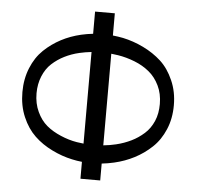

<svg xmlns="http://www.w3.org/2000/svg" viewBox="-52 -793 868 846"><g transform="rotate(5 381.5 -369.5)"><path d="M334.5 -641.1C316.9 -639.2 299.3 -636.2 282.2 -632.3C251 -625 221.7 -614.3 194.8 -600.1C168 -585.9 143.1 -568.4 120.1 -546.4C97.2 -524.4 79.6 -497.6 66.4 -465.3C53.2 -433.1 46.4 -397.5 46.4 -358.4C46.4 -318.4 53.2 -282.2 67.4 -249C81.5 -215.8 100.1 -188.5 122.6 -167C145 -145.5 170.9 -127.9 200.7 -113.3C230.5 -98.6 259.8 -88.4 289.6 -82C304.7 -78.6 319.3 -76.2 334.5 -74.7V0H421.9V-74.7C439.9 -76.7 458 -79.6 476.6 -84C508.3 -91.3 537.6 -102.1 564.9 -116.2C592.3 -130.4 617.2 -147.9 640.6 -169.9C664.1 -191.9 682.1 -218.8 695.8 -251C709.5 -283.2 716.3 -318.8 716.3 -358.4C716.3 -398.4 709 -434.6 694.3 -467.8C679.7 -501 661.1 -528.3 638.2 -549.3C615.2 -570.3 588.4 -588.4 558.1 -603C527.8 -617.7 497.6 -627.9 467.3 -634.3C452.1 -637.2 437 -639.6 421.9 -641.1V-739.3H334.5ZM334.5 -155.3C324.2 -156.2 314.5 -157.7 304.7 -159.2C280.8 -163.1 256.3 -170.4 232.4 -180.7C208.5 -190.9 187.5 -203.1 169.4 -218.3C151.4 -233.4 137.2 -252.9 126 -276.9C114.7 -300.8 108.9 -328.1 108.9 -358.4C108.9 -386.2 113.8 -411.1 123 -433.6C132.3 -456.1 145 -475.6 161.6 -490.7C178.2 -505.9 196.8 -518.6 216.3 -528.3C235.8 -538.1 258.3 -546.4 282.2 -551.8C299.3 -555.7 316.9 -558.6 334.5 -560.5ZM421.9 -560.5C432.1 -559.6 441.9 -558.1 452.1 -556.6C476.6 -552.7 501.5 -545.9 526.4 -536.1C551.3 -526.4 572.8 -513.7 591.3 -498.5C609.9 -483.4 625 -463.9 636.7 -439.9C648.4 -416 654.3 -388.7 654.3 -358.4C654.3 -330.6 649.9 -305.2 640.1 -282.7C630.4 -260.3 617.2 -241.2 600.1 -226.1C583 -210.9 564.5 -198.2 544.4 -188.5C524.4 -178.7 502 -170.4 477.5 -164.6C459.5 -160.2 440.9 -157.2 421.9 -155.3Z"/></g></svg>

Font: Tuffy
Style: Regular
Weight: 500
Designer: Thatcher Ulrich, Karoly Barta and Michael Everson
Version: Version 001.270